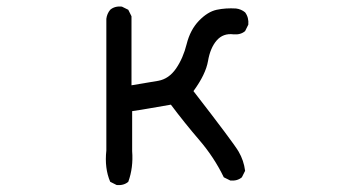

<svg xmlns="http://www.w3.org/2000/svg" viewBox="-20 -556 1040 581"><path d="M333 3.9 313.5 -5.9Q295.9 -46.9 301.8 -100.6V-499Q303.7 -514.6 313.5 -526.4Q327.1 -538.1 348.6 -536.1L368.2 -526.4L377.9 -506.8V-297.9Q426.8 -305.7 459 -311.5Q491.2 -317.4 512.7 -348.6Q534.2 -379.9 544.9 -422.9Q555.7 -465.8 582 -493.2Q608.4 -520.5 635.7 -526.4Q663.1 -532.2 694.3 -530.3Q710 -528.3 721.7 -518.6Q733.4 -502.9 731.4 -481.4L721.7 -461.9Q708 -450.2 686.5 -452.1Q655.3 -456.1 635.7 -433.6Q616.2 -411.1 609.4 -371.1Q602.5 -331.1 565.4 -280.3Q686.5 -124 702.1 -97.2Q717.8 -70.3 721.7 -39.1L711.9 -19.5Q698.2 -7.8 676.8 -9.8L657.2 -19.5Q627.9 -80.1 583 -132.3Q538.1 -184.6 497.1 -239.3Q461.9 -233.4 434.6 -228.5Q407.2 -223.6 379.9 -219.7V-98.6Q383.8 -48.8 368.2 -5.9Q354.5 5.9 333 3.9Z"/></svg>

Font: NaikaiFont
Style: Regular
Weight: 400
Version: Version 1.67